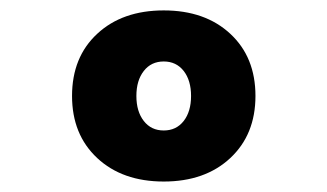

<svg xmlns="http://www.w3.org/2000/svg" viewBox="-20 -723 626 367"><path d="M293 -376Q213.9 -376 165.8 -420.9Q117.7 -465.8 117.7 -539.6Q117.7 -613.8 165.8 -658.4Q213.9 -703.1 293 -703.1Q372.1 -703.1 420.2 -658.4Q468.3 -613.8 468.3 -539.6Q468.3 -465.8 420.2 -420.9Q372.1 -376 293 -376ZM293 -473.6Q316.9 -473.6 331.1 -491.7Q345.2 -509.8 345.2 -539.6Q345.2 -569.3 331.1 -587.4Q316.9 -605.5 293 -605.5Q269 -605.5 254.9 -587.4Q240.7 -569.3 240.7 -539.6Q240.7 -509.8 254.9 -491.7Q269 -473.6 293 -473.6Z"/></svg>

Font: Cascadia Code NF
Style: Bold
Weight: 700
Monospace: yes
Designer: Aaron Bell
Foundry: Saja Typeworks
Version: Version 2404.023; ttfautohint (v1.8.4)